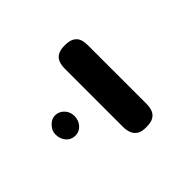

<svg xmlns="http://www.w3.org/2000/svg" viewBox="-88 -684 513 513"><g transform="rotate(-45 168.0 -427.5)"><path d="M204 -273Q186 -273 177 -279.5Q168 -286 164.5 -296Q161 -306 161 -318V-538Q161 -550 164.5 -560Q168 -570 177.5 -576Q187 -582 205 -582Q224 -582 233.5 -575.5Q243 -569 246 -559.5Q249 -550 249 -537V-317Q249 -305 245.5 -295Q242 -285 232.5 -279Q223 -273 204 -273ZM55 -391Q39 -391 29 -402.5Q19 -414 19 -431Q19 -445 30 -456.5Q41 -468 54 -468Q69 -468 79.5 -457Q90 -446 90 -430Q90 -414 80 -402.5Q70 -391 55 -391Z"/></g></svg>

Font: Fredoka Light
Style: Regular
Weight: 400
Version: Version 2.001